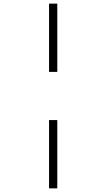

<svg xmlns="http://www.w3.org/2000/svg" viewBox="-20 -782 581 1049"><path d="M248 -126H293V247.1H248ZM248 -762.2H293V-389.2H248Z"/></svg>

Font: OpenSans-Light
Style: Regular
Weight: 300
Foundry: Ascender Corporation
Version: Version 1.10